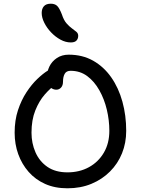

<svg xmlns="http://www.w3.org/2000/svg" viewBox="-20 -1006 760 1036"><path d="M344 10Q276 10 223.5 -13.5Q171 -37 134.5 -78.5Q98 -120 78.5 -174Q59 -228 59 -290Q59 -357 77 -411.5Q95 -466 123 -508.5Q151 -551 181.5 -580Q212 -609 237 -624.5Q262 -640 274 -640Q284 -640 292 -637Q300 -634 309 -621Q324 -599 313.5 -582Q303 -565 282 -551Q252 -531 221.5 -496Q191 -461 170.5 -410Q150 -359 150 -290Q150 -233 171.5 -184Q193 -135 236 -105.5Q279 -76 344 -76Q409 -76 460 -104Q511 -132 540.5 -182.5Q570 -233 570 -300Q570 -357 556.5 -414Q543 -471 516 -519Q489 -567 450.5 -595.5Q412 -624 361 -624Q338 -624 329 -607.5Q320 -591 320 -566Q320 -545 309.5 -533.5Q299 -522 284 -522Q271 -522 259.5 -529Q248 -536 240.5 -550.5Q233 -565 233 -585Q233 -619 246.5 -647Q260 -675 287 -693Q314 -711 351 -711Q425 -711 482.5 -678.5Q540 -646 580 -589Q620 -532 640.5 -457.5Q661 -383 661 -300Q661 -235 638.5 -179Q616 -123 573.5 -80.5Q531 -38 473 -14Q415 10 344 10ZM362 -777Q334 -777 306.5 -792Q279 -807 256 -831Q233 -855 219 -883Q205 -911 205 -936Q205 -959 217 -972.5Q229 -986 254 -986Q275 -986 287.5 -975Q300 -964 314 -928Q324 -897 339 -880Q354 -863 368 -853Q382 -843 392 -834.5Q402 -826 402 -813Q402 -797 392.5 -787Q383 -777 362 -777Z"/></svg>

Font: Shantell Sans
Style: Regular
Weight: 400
Designer: Stephen Nixon, Anya Danilova, Shantell Martin
Foundry: Arrow Type
Version: Version 1.008;[ac192a2d6]